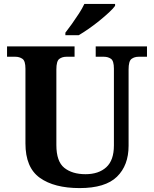

<svg xmlns="http://www.w3.org/2000/svg" viewBox="-20 -951 787 981"><path d="M387 10Q257 10 183.5 -42.5Q110 -95 110 -218V-600Q110 -640 94.5 -650.5Q79 -661 59 -661H16V-714H361V-661H319Q298 -661 283 -650Q268 -639 268 -596V-210Q268 -126 308.5 -93.5Q349 -61 417 -61Q484 -61 523 -96.5Q562 -132 562 -208V-600Q562 -640 547 -650.5Q532 -661 511 -661H469V-714H731V-661H688Q667 -661 652 -650Q637 -639 637 -596V-206Q637 -106 577.5 -48Q518 10 387 10ZM314 -784Q329 -803 347.5 -829Q366 -855 383.5 -882Q401 -909 411 -931H568V-921Q559 -908 537.5 -888Q516 -868 489 -846Q462 -824 434 -804.5Q406 -785 382 -771H314Z"/></svg>

Font: Noto Serif Bengali
Style: Bold
Weight: 700
Designer: Juan Bruce, Universal Thirst, Indian Type Foundry and the Monotype Design Team.
Foundry: Monotype Imaging Inc.
Version: Version 2.003; ttfautohint (v1.8.4.7-5d5b)